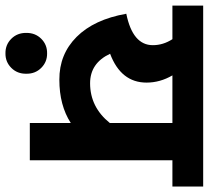

<svg xmlns="http://www.w3.org/2000/svg" viewBox="-50 -612 749 689"><g transform="rotate(90 324.5 -267.5)"><path d="M421.4 -511.7H250.5Q276.4 -467.3 276.4 -418.9Q276.4 -327.1 172.9 -288.1Q206.5 -216.3 278.8 -216.3Q364.3 -216.3 421.4 -287.1ZM29.3 -346.2Q142.1 -369.1 142.1 -441.4Q142.1 -478.5 120.6 -511.7H0V-622.1H649.4V-511.7H555.2V0H421.4V-147Q357.9 -106 266.1 -106Q174.8 -105.5 112.3 -168Q49.8 -230.5 29.3 -346.2ZM171.4 -62Q202.1 -62.5 223.6 -41Q245.1 -19.5 244.6 12.7Q245.1 44.9 223.6 66.4Q202.1 87.9 171.4 87.4Q140.6 87.9 119.1 66.4Q97.7 44.9 98.1 12.7Q97.7 -19.5 119.1 -41Q140.6 -62.5 171.4 -62Z"/></g></svg>

Font: NotoSans-Bold
Style: Bold
Weight: 700
Designer: Monotype Design team
Foundry: Monotype Imaging Inc.
Version: Version 1.04